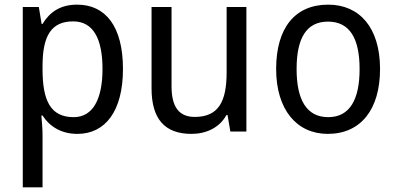

<svg xmlns="http://www.w3.org/2000/svg" viewBox="-20 -566 1704 826"><path d="M312 -546C239 -546 194 -514 163 -463H159L147 -536H78V240H163V13C163 -11 160 -45 158 -69H163C192 -24 241 10 313 10C433 10 509 -88 509 -269C509 -454 433 -546 312 -546ZM295 -474C382 -474 421 -398 421 -269C421 -142 381 -62 297 -62C198 -62 163 -132 163 -268V-286C164 -413 201 -474 295 -474Z M1040 -536H955V-255C955 -129 920 -63 818 -63C750 -63 718 -106 718 -195V-536H632V-186C632 -56 687 10 804 10C866 10 924 -16 954 -71H959L971 0H1040Z M1615 -269C1615 -448 1526 -546 1392 -546C1249 -546 1168 -446 1168 -269C1168 -95 1256 10 1390 10C1532 10 1615 -95 1615 -269ZM1256 -269C1256 -400 1297 -473 1391 -473C1485 -473 1527 -400 1527 -269C1527 -138 1485 -62 1392 -62C1298 -62 1256 -138 1256 -269Z"/></svg>

Font: Noto Sans Lao SemiCondensed
Style: Regular
Weight: 400
Width: 4
Designer: Monotype Design Team
Foundry: Monotype Imaging Inc.
Version: Version 2.004